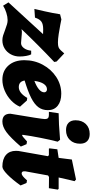

<svg xmlns="http://www.w3.org/2000/svg" viewBox="382 -1162 774 1614"><g transform="rotate(90 769.0 -355.0)"><path d="M82 -473 125 -484Q135 -482 170 -475Q205 -468 248 -461.5Q291 -455 318 -455Q345 -455 358.5 -460Q372 -465 385 -479L411 -508L479 -444L483 -424Q343 -292 207 -149L229 -152Q239 -152 250 -151Q261 -150 272 -149Q310 -145 324 -145Q348 -145 366 -168.5Q384 -192 388 -230H419Q427 -216 432 -188.5Q437 -161 437 -133Q437 -93 419 -59.5Q401 -26 370 -7Q339 12 301 12Q280 12 260.5 6Q241 0 213 -11Q183 -22 166 -27Q149 -32 131 -32Q104 -32 70 -21.5Q36 -11 10 6L-18 -39L249 -330L208 -331Q165 -331 144 -316Q123 -301 110 -262L37 -257Q42 -277 57 -343.5Q72 -410 82 -473Z M639 -175Q647 -126 694 -126Q744 -126 785 -197L807 -194L859 -136Q842 -95 806 -61Q770 -27 724 -7.5Q678 12 632 12Q558 12 513 -38.5Q468 -89 468 -173Q468 -257 506.5 -328Q545 -399 609.5 -441Q674 -483 750 -483Q814 -483 851 -453Q888 -423 888 -371Q888 -324 863 -290.5Q838 -257 784.5 -230Q731 -203 639 -175ZM642 -257Q689 -275 713.5 -296Q738 -317 738 -340Q738 -350 731 -356.5Q724 -363 713 -363Q686 -363 667.5 -336Q649 -309 642 -257Z M1151 -195 1174 -191 1194 -143Q1118 -55 1072 -21.5Q1026 12 984 12Q918 12 918 -55Q963 -321 963 -346Q963 -363 955 -371Q947 -379 930 -379H902L914 -461Q995 -461 1137 -473L1153 -453Q1137 -391 1120.5 -307.5Q1104 -224 1095 -157L1099 -154Q1103 -154 1114.5 -163Q1126 -172 1151 -195ZM973 -603Q973 -657 1004.5 -689.5Q1036 -722 1088 -722Q1127 -722 1148.5 -701Q1170 -680 1170 -641Q1170 -588 1138.5 -555.5Q1107 -523 1056 -523Q1016 -523 994.5 -544Q973 -565 973 -603Z M1521 -141Q1472 -72 1429 -30Q1386 12 1363 12Q1299 12 1264.5 -18Q1230 -48 1230 -102Q1230 -116 1231 -123L1275 -371L1266 -379H1212L1209 -384L1217 -450L1289 -461Q1294 -500 1298 -531Q1302 -562 1303 -572L1471 -607L1485 -595Q1482 -584 1472.5 -543.5Q1463 -503 1454 -461H1549L1556 -454L1544 -379L1450 -380L1437 -372L1402 -180V-172Q1402 -150 1420 -150Q1430 -150 1443 -160Q1456 -170 1478 -195L1500 -191Z"/></g></svg>

Font: Alegreya Black
Style: Italic
Weight: 900
Italic angle: -7°
Designer: Juan Pablo del Peral
Foundry: Huerta Tipografica
Version: Version 2.007; ttfautohint (v1.6)